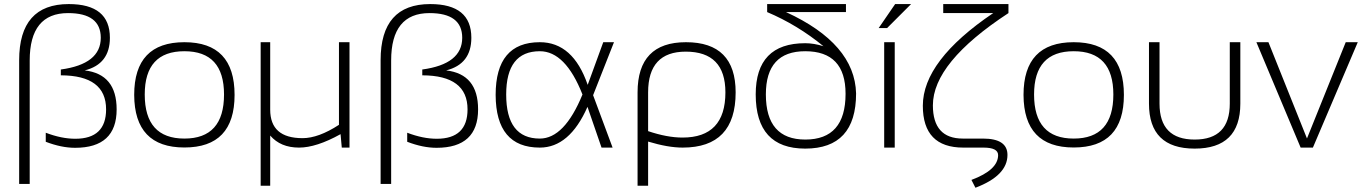

<svg xmlns="http://www.w3.org/2000/svg" viewBox="-20 -718 6630 934"><path d="M73.2 176.8V-425.3Q73.2 -698.2 314.5 -698.2Q514.6 -698.2 514.6 -534.2Q514.6 -406.2 392.1 -375.5Q547.4 -357.4 547.4 -186Q547.4 1 345.2 1Q278.8 1 202.6 -28.3V-72.3Q279.3 -43 346.2 -43Q496.1 -43 496.1 -186Q496.1 -351.1 275.9 -351.6V-379.9Q470.2 -406.2 470.2 -534.2Q470.2 -654.3 311 -654.3Q124.5 -654.3 124.5 -423.8V176.8Z M877 -43.9Q1069.8 -43.9 1069.8 -258.3Q1069.8 -468.8 877 -468.8Q684.1 -468.8 684.1 -258.3Q684.1 -43.9 877 -43.9ZM632.8 -256.3Q632.8 -512.7 877 -512.7Q1121.1 -512.7 1121.1 -256.3Q1121.1 -0.5 877 -0.5Q633.8 -0.5 632.8 -256.3Z M1680.2 -512.7V0H1642.6L1636.7 -65.4Q1519 0 1434.6 0Q1344.7 0 1294.4 -58.6V185.5H1248V-512.7H1294.4V-184.6Q1294.4 -45.9 1451.7 -45.9Q1529.3 -45.9 1628.9 -110.8V-512.7Z M1831.5 176.8V-425.3Q1831.5 -698.2 2072.8 -698.2Q2272.9 -698.2 2272.9 -534.2Q2272.9 -406.2 2150.4 -375.5Q2305.7 -357.4 2305.7 -186Q2305.7 1 2103.5 1Q2037.1 1 1960.9 -28.3V-72.3Q2037.6 -43 2104.5 -43Q2254.4 -43 2254.4 -186Q2254.4 -351.1 2034.2 -351.6V-379.9Q2228.5 -406.2 2228.5 -534.2Q2228.5 -654.3 2069.3 -654.3Q1882.8 -654.3 1882.8 -423.8V176.8Z M2391.1 -256.3Q2391.1 -512.7 2606 -512.7Q2767.6 -512.7 2838.9 -305.2L2914.6 -512.7H2966.8L2865.2 -254.9L2960 0H2906.2L2837.9 -198.2Q2750.5 0 2606 0Q2392.1 0 2391.1 -256.3ZM2606 -43.9Q2725.6 -43.9 2813.5 -258.3Q2730.5 -468.8 2606 -468.8Q2442.4 -468.8 2442.4 -258.3Q2442.4 -43.9 2606 -43.9Z M3132.8 -80.1Q3225.1 -48.8 3300.3 -48.8Q3508.8 -48.8 3508.8 -268.6Q3508.8 -466.8 3315.9 -466.8Q3132.8 -466.8 3132.8 -268.6ZM3316.9 -512.7Q3558.6 -512.7 3558.6 -268.6Q3558.6 0 3300.8 0Q3229.5 0 3132.8 -29.3V185.5H3081.5V-268.6Q3081.5 -512.7 3316.9 -512.7Z M3897 4.9Q3656.2 4.9 3656.2 -258.8Q3656.2 -507.8 3897 -507.8Q3939 -507.8 3985.8 -493.2Q3858.9 -597.2 3711.9 -659.2V-698.2H4095.2V-659.2H3803.7Q4138.2 -505.4 4144.5 -263.7Q4144.5 4.9 3897 4.9ZM4093.3 -261.7Q4093.3 -468.8 3897 -468.8Q3705.6 -468.8 3705.6 -258.8Q3705.6 -39.1 3897.5 -39.1Q4093.3 -39.1 4093.3 -261.7Z M4332.5 -512.7V0H4281.2V-512.7ZM4334.5 -698.2H4412.1L4295.4 -581.5H4254.4Z M4568.4 -698.2H4885.7V-654.3Q4518.1 -413.6 4518.1 -205.6Q4518.1 -43.9 4663.6 -43.9H4761.7Q4880.9 -43.9 4880.9 35.6Q4880.9 136.2 4725.1 195.3L4705.6 157.2Q4835.4 108.9 4835.4 36.6Q4835.4 0 4764.2 0H4666Q4469.2 0 4469.2 -203.6Q4469.2 -422.9 4811.5 -654.3H4568.4Z M5203.1 -43.9Q5396 -43.9 5396 -258.3Q5396 -468.8 5203.1 -468.8Q5010.3 -468.8 5010.3 -258.3Q5010.3 -43.9 5203.1 -43.9ZM4959 -256.3Q4959 -512.7 5203.1 -512.7Q5447.3 -512.7 5447.3 -256.3Q5447.3 -0.5 5203.1 -0.5Q4960 -0.5 4959 -256.3Z M5569.3 -213.9V-512.7H5620.6V-213.9Q5620.6 -39.1 5791.5 -39.1Q5962.4 -39.1 5962.4 -213.9V-512.7H6013.7V-213.9Q6013.7 4.9 5791.5 4.9Q5569.3 4.9 5569.3 -213.9Z M6091.8 -512.7H6150.4L6337.9 -44.4L6526.4 -512.7H6585L6366.7 0H6307.1Z"/></svg>

Font: Voltera Light
Style: Light
Weight: 300
Designer: Bernd Montag
Version: Version 1.301